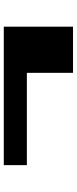

<svg xmlns="http://www.w3.org/2000/svg" viewBox="292 -1082 415 1040"><g transform="rotate(-90 500.0 -562.5)"><path d="M125 -687.5V-750H500H875V-562.5V-375H750H625V-500V-625H375H125Z"/></g></svg>

Font: Press Start 2P
Style: Regular
Weight: 500
Monospace: yes
Version: Version 2.14